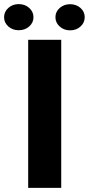

<svg xmlns="http://www.w3.org/2000/svg" viewBox="-66 -902 427 922"><path d="M228 -710.9V0H69.3V-710.9ZM-46.4 -819.3Q-46.4 -845.7 -25.9 -864Q-5.4 -882.3 23.9 -882.3Q53.7 -882.3 74.2 -864Q94.7 -845.7 94.7 -819.3Q94.7 -793 74.2 -774.9Q53.7 -756.8 23.9 -756.8Q-5.4 -756.8 -25.9 -774.9Q-46.4 -793 -46.4 -819.3ZM200.2 -819.3Q200.2 -845.7 220.7 -863.8Q241.2 -881.8 270.5 -881.8Q300.3 -881.8 320.6 -863.8Q340.8 -845.7 340.8 -819.3Q340.8 -793 320.6 -774.7Q300.3 -756.3 270.5 -756.3Q241.2 -756.3 220.7 -774.7Q200.2 -793 200.2 -819.3Z"/></svg>

Font: Roboto ExtraBold
Style: Regular
Weight: 800
Designer: Christian Robertson
Foundry: Google
Version: Version 3.009; 2024